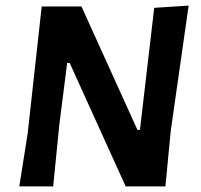

<svg xmlns="http://www.w3.org/2000/svg" viewBox="-20 -666 718 686"><path d="M654 -646 590 -198 571 0H429L229 -441H220L192 -221L170 0H49L79 -190L129 -643H271L471 -202H480L531 -638Z"/></svg>

Font: Alegreya Sans SC
Style: Bold Italic
Weight: 700
Italic angle: -7°
Designer: Juan Pablo del Peral
Foundry: Huerta Tipografica
Version: Version 2.007